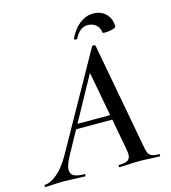

<svg xmlns="http://www.w3.org/2000/svg" viewBox="-154 -889 874 983"><g transform="rotate(-15 282.5 -397.5)"><path d="M-34 -12Q-6 -12 30.5 -42Q67 -72 101 -132L382 -634Q384 -637 390 -637Q393 -637 396 -636Q399 -635 400 -633L502 -84Q507 -53 512.5 -39Q518 -25 530.5 -18.5Q543 -12 570 -12Q574 -12 574 -6Q574 0 570 0Q555 0 521 -2Q485 -4 462 -4Q440 -4 406 -2Q374 0 359 0Q355 0 355 -6Q355 -12 359 -12Q391 -12 405 -21Q419 -30 419 -53Q419 -60 415 -84L333 -523L379 -583L130 -130Q102 -81 102 -54Q102 -31 120 -21.5Q138 -12 175 -12Q179 -12 178.5 -6Q178 0 174 0Q161 0 125 -2Q81 -4 58 -4Q37 -4 9 -2Q-19 0 -34 0Q-38 0 -38 -6Q-38 -12 -34 -12ZM194 -270H411L413 -245H179ZM388 -745Q345 -745 319 -692Q316 -689 313 -689Q309 -689 305 -691Q301 -693 302 -695Q324 -743 358 -769Q392 -795 429 -795Q471 -795 497 -769.5Q523 -744 523 -701Q523 -695 502.5 -690Q482 -685 465 -685Q452 -685 452 -688Q449 -715 431.5 -730Q414 -745 388 -745Z"/></g></svg>

Font: Cormorant Infant SemiBold
Style: Italic
Weight: 600
Italic angle: -10°
Designer: Christian Thalmann (Catharsis Fonts)
Foundry: Catharsis Fonts
Version: Version 4.000